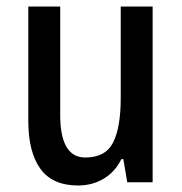

<svg xmlns="http://www.w3.org/2000/svg" viewBox="-20 -560 559 590"><path d="M449 -540V0H371L359 -71H353Q333 -31 298 -10.5Q263 10 220 10Q141 10 104 -41.5Q67 -93 67 -188V-540H165V-207Q165 -76 242 -76Q304 -76 327.5 -122Q351 -168 351 -259V-540Z"/></svg>

Font: Noto Sans Gurmukhi Condensed Medium
Style: Regular
Weight: 500
Width: 3
Designer: Jelle Bosma - Monotype Design Team
Foundry: Monotype Imaging Inc.
Version: Version 2.004; ttfautohint (v1.8.4.7-5d5b)